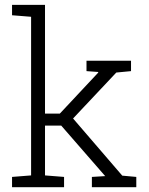

<svg xmlns="http://www.w3.org/2000/svg" viewBox="-20 -782 623 802"><path d="M30.3 -718.3V-761.7H168V-307.6H230L390.6 -479L389.6 -481.4L341.3 -484.9V-528.3H527.3V-484.9L465.8 -479L285.2 -287.1L490.7 -48.3L549.3 -43V0H363.8V-43L419.4 -46.4L235.8 -257.3H168V-49.3L247.6 -43V0H30.3V-43L109.9 -49.3V-711.9Z"/></svg>

Font: TypoPRO Roboto Slab
Style: Light
Weight: 300
Designer: Google
Version: Version 1.100263; 2013; ttfautohint (v0.94.20-1c74) -l 8 -r 